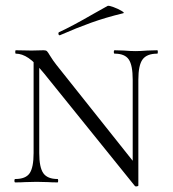

<svg xmlns="http://www.w3.org/2000/svg" viewBox="-20 -646 611 680"><path d="M99 -446 119 -443V-104Q119 -53 133.5 -32.5Q148 -12 184 -12Q186 -12 186 -6Q186 0 184 0Q162 0 151 -1L110 -2L68 -1Q56 0 34 0Q31 0 31 -6Q31 -12 34 -12Q71 -12 85 -32.5Q99 -53 99 -104ZM458 13 136 -386Q104 -425 81 -440.5Q58 -456 36 -456Q34 -456 34 -462Q34 -468 36 -468L92 -467L135 -468Q143 -468 146.5 -464.5Q150 -461 157 -449Q168 -431 180 -416L460 -64L470 11Q470 13 465 14Q460 15 458 13ZM470 11 450 -20V-364Q450 -415 436 -435.5Q422 -456 386 -456Q383 -456 383 -462Q383 -468 386 -468L419 -467Q443 -465 460 -465Q476 -465 502 -467L537 -468Q539 -468 539 -462Q539 -456 537 -456Q500 -456 485 -435.5Q470 -415 470 -364ZM192 -521Q188 -521 187 -525.5Q186 -530 189 -532Q235 -553 311 -597L361 -625Q365 -627 381.5 -621Q398 -615 410.5 -607.5Q423 -600 416 -599Q354 -584 302.5 -565.5Q251 -547 194 -522Z"/></svg>

Font: Cormorant SC Light
Style: Regular
Weight: 300
Designer: Christian Thalmann (Catharsis Fonts)
Foundry: Catharsis Fonts
Version: Version 4.000